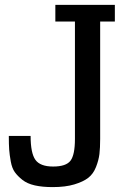

<svg xmlns="http://www.w3.org/2000/svg" viewBox="-20 -750 529 784"><path d="M206 -662H286V-183Q286 -118 268 -94Q250 -70 197 -70Q144 -70 124.5 -97.5Q105 -125 105 -195H16Q16 -160 17.5 -139Q19 -118 24 -90.5Q29 -63 40.5 -47Q52 -31 71.5 -15.5Q91 0 122 7Q153 14 195 14Q247 14 283.5 3Q320 -8 340.5 -24Q361 -40 372 -68Q383 -96 386 -121Q389 -146 389 -183V-662H449V-730H206Z"/></svg>

Font: Glegoo
Style: Bold
Weight: 700
Version: Version 2.0.1; ttfautohint (v0.9) -r 48 -G 60